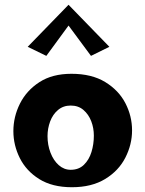

<svg xmlns="http://www.w3.org/2000/svg" viewBox="-20 -772 609 804"><path d="M281 12Q199 12 144.5 -22Q90 -56 63 -110Q36 -164 36 -223Q36 -283 63.5 -338Q91 -393 145 -428Q199 -463 279 -463Q364 -463 420.5 -428.5Q477 -394 505 -340Q533 -286 533 -226Q533 -167 505 -112Q477 -57 420.5 -22.5Q364 12 281 12ZM276 -61Q310 -61 331.5 -82Q353 -103 363 -135.5Q373 -168 373 -204Q373 -236 362 -264.5Q351 -293 329.5 -311.5Q308 -330 276 -330Q245 -330 223 -311.5Q201 -293 190 -263.5Q179 -234 179 -202Q179 -165 191.5 -132.5Q204 -100 226 -80.5Q248 -61 276 -61ZM174 -538 96 -576 267 -752 438 -576 361 -538 267 -665Z"/></svg>

Font: Marhey SemiBold
Style: Regular
Weight: 600
Designer: Nur Syamsi & Bustanul Arifin
Foundry: Namelatype
Version: Version 1.000; ttfautohint (v1.8.4.7-5d5b)